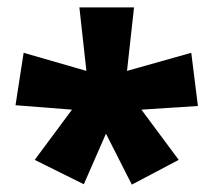

<svg xmlns="http://www.w3.org/2000/svg" viewBox="-20 -780 577 520"><path d="M343 -760 324 -588 498 -637 516 -493 363 -483 464 -347 337 -280 267 -418 207 -281 74 -347 175 -483 22 -495 44 -637 214 -588 195 -760Z"/></svg>

Font: Noto Sans Thai Looped UI Black
Style: Regular
Weight: 900
Designer: Cadson Demak Team
Foundry: Cadson Demak Co., Ltd.
Version: Version 1.000